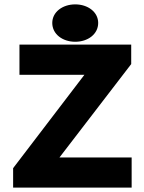

<svg xmlns="http://www.w3.org/2000/svg" viewBox="-20 -858 660 878"><path d="M582 0V-138H252L580 -565V-654H69V-516H366L40 -89V0ZM429 -753C429 -803 382 -838 324 -838C266 -838 219 -803 219 -753C219 -702 266 -667 324 -667C382 -667 429 -702 429 -753Z"/></svg>

Font: Falling Sky
Style: ExBd
Weight: 400
Designer: Paul D. Hunt
Foundry: Adobe Systems Incorporated
Version: Version 1.02